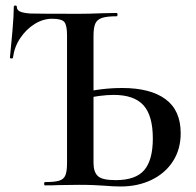

<svg xmlns="http://www.w3.org/2000/svg" viewBox="-20 -672 710 696"><path d="M356 1Q342 0 319.5 -1Q297 -2 266 -2L192 -1Q174 0 143 0Q140 0 140 -6Q140 -12 143 -12Q178 -12 194.5 -17Q211 -22 217 -36.5Q223 -51 223 -81V-544Q223 -581 213 -592.5Q203 -604 169 -604Q136 -604 105.5 -585Q75 -566 53.5 -534Q32 -502 27 -463Q27 -460 21.5 -460Q16 -460 16 -463Q20 -500 25 -558.5Q30 -617 30 -647Q30 -652 35.5 -652Q41 -652 41 -647Q41 -636 52 -630.5Q63 -625 90 -623Q121 -622 267 -622Q303 -622 351 -624L403 -625Q406 -625 406 -619Q406 -613 403 -613Q367 -613 349.5 -607Q332 -601 325.5 -586.5Q319 -572 319 -542V-81Q319 -49 334.5 -34Q350 -19 399 -19Q472 -19 503 -55.5Q534 -92 534 -170Q534 -253 500 -290.5Q466 -328 392 -328Q345 -328 278 -313L274 -335Q348 -353 423 -353Q525 -353 580 -312.5Q635 -272 635 -189Q635 -131 607 -87.5Q579 -44 529.5 -20Q480 4 417 4Q391 4 356 1Z"/></svg>

Font: Cormorant Unicase SemiBold
Style: Regular
Weight: 600
Designer: Christian Thalmann (Catharsis Fonts)
Foundry: Catharsis Fonts
Version: Version 4.000